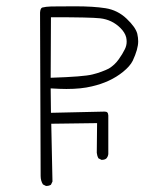

<svg xmlns="http://www.w3.org/2000/svg" viewBox="-20 -555 540 618"><path d="M387.7 -420.9Q387.7 -408.2 381.8 -396.5Q374.5 -381.3 362.3 -364.3Q349.6 -346.2 330.6 -334.5Q321.3 -329.6 306.6 -324.2Q292 -318.8 277.8 -315.4Q250 -308.1 143.1 -304.7L144 -499.5H152.3Q270 -499.5 302.2 -496.1Q340.8 -491.7 367.7 -464.8Q382.3 -450.2 386.2 -434.6Q387.7 -427.2 387.7 -420.9ZM129.4 43.5Q137.7 43.5 144 39.6L148.9 29.3L145 -156.7L292.5 -158.7L291.5 -63Q292.5 -53.2 296.9 -45.4L306.6 -40.5Q307.6 -40.5 308.1 -40.5Q316.9 -40.5 322.3 -44.9Q327.6 -50.8 328.6 -59.1V-183.6Q328.1 -190.4 325.4 -193.1Q322.8 -195.8 316.4 -195.8L144 -191.9L143.1 -270.5Q173.8 -268.6 193.8 -268.6Q241.2 -268.6 275.4 -276.9Q335 -290.5 376 -323.7Q398.4 -341.8 407.2 -359.4Q424.8 -397 424.8 -421.9Q424.8 -433.6 421.9 -446.3Q416.5 -467.3 387.5 -494.9Q358.4 -522.5 319.6 -528.6Q280.8 -534.7 221.9 -534.7Q163.1 -534.7 145.3 -534.2Q127.4 -533.7 116.2 -530.8Q109.9 -528.8 108.9 -514.6L110.8 11.2Q110.8 26.9 118.2 38.6L127.9 43.5Q128.9 43.5 129.4 43.5Z"/></svg>

Font: NaikaiFont
Style: Light
Weight: 300
Version: Version 1.89